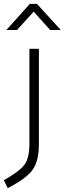

<svg xmlns="http://www.w3.org/2000/svg" viewBox="-75 -752 334 992"><path d="M77 -9V-500H126V-8Q126 79 94 124.5Q62 170 -35 220L-55 179Q27 133 52 98Q77 63 77 -9ZM-42 -597 79 -732H116L239 -597H184L99 -692L13 -597Z"/></svg>

Font: TitilliumText
Style: Light
Weight: 300
Designer: Accademia di Belle Arti di Urbino and others
Foundry: Accademia di Belle Arti di Urbino and others.
Version: Version 60.001